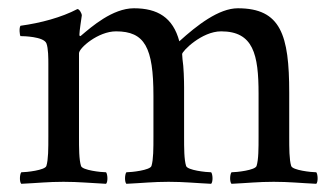

<svg xmlns="http://www.w3.org/2000/svg" viewBox="-20 -448 806 471"><path d="M174.8 -363.3C174.8 -371.1 179.7 -403.3 180.7 -410.2C180.7 -415 174.8 -425.8 169.9 -425.8C130.9 -405.3 80.1 -391.6 30.3 -384.8C26.4 -379.9 28.3 -361.3 30.3 -359.4C37.1 -359.4 86.9 -358.4 93.8 -341.8C98.6 -330.1 98.6 -303.7 98.6 -291V-113.3C98.6 -84 98.6 -56.6 93.8 -41C90.8 -30.3 43.9 -25.4 32.2 -25.4C28.3 -20.5 27.3 -2 32.2 2.9C72.3 1 97.7 -2 135.7 -2C173.8 -2 200.2 1 240.2 2.9C245.1 -2 244.1 -20.5 240.2 -25.4C228.5 -25.4 181.6 -30.3 178.7 -41C173.8 -56.6 173.8 -84 173.8 -113.3V-317.4C173.8 -330.1 220.7 -371.1 264.6 -371.1C335 -371.1 356.4 -332 356.4 -212.9V-113.3C356.4 -84 356.4 -56.6 351.6 -41C348.6 -30.3 301.8 -25.4 290 -25.4C286.1 -20.5 285.2 -2 290 2.9C330.1 1 355.5 -2 393.6 -2C431.6 -2 458 1 498 2.9C502.9 -2 502 -20.5 498 -25.4C486.3 -25.4 439.5 -30.3 436.5 -41C431.6 -56.6 431.6 -84 431.6 -113.3V-233.4C431.6 -251 430.7 -284.2 427.7 -302.7C427.7 -304.7 426.8 -314.5 426.8 -315.4C426.8 -322.3 474.6 -371.1 522.5 -371.1C601.6 -371.1 614.3 -314.5 614.3 -217.8V-113.3C614.3 -84 614.3 -56.6 609.4 -41C606.4 -30.3 559.6 -25.4 547.9 -25.4C543.9 -20.5 543 -2 547.9 2.9C587.9 1 613.3 -2 651.4 -2C689.5 -2 715.8 1 755.9 2.9C760.7 -2 759.8 -20.5 755.9 -25.4C744.1 -25.4 697.3 -30.3 694.3 -41C689.5 -56.6 689.5 -84 689.5 -113.3V-220.7C689.5 -362.3 668.9 -427.7 563.5 -427.7C516.6 -427.7 462.9 -385.7 419.9 -346.7C404.3 -405.3 366.2 -427.7 308.6 -427.7C255.9 -427.7 204.1 -381.8 179.7 -361.3C178.7 -360.4 177.7 -359.4 176.8 -359.4C174.8 -359.4 174.8 -362.3 174.8 -363.3Z"/></svg>

Font: Crimson
Style: Roman
Weight: 400
Version: Version 0.2